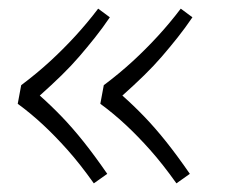

<svg xmlns="http://www.w3.org/2000/svg" viewBox="-20 -485 525 444"><path d="M234 -445Q217 -420 199.5 -398Q182 -376 163.5 -354.5Q145 -333 122.5 -311Q100 -289 72 -264Q98 -241 123 -215Q148 -189 173.5 -157Q199 -125 228 -83L197 -61Q165 -106 136 -138.5Q107 -171 79 -197Q51 -223 21 -245L29 -288Q65 -315 95.5 -343Q126 -371 154 -401.5Q182 -432 207 -465ZM425 -445Q408 -420 390.5 -398Q373 -376 354.5 -354.5Q336 -333 313.5 -311Q291 -289 263 -264Q289 -241 314 -215Q339 -189 364.5 -157Q390 -125 419 -83L388 -61Q356 -106 327 -138.5Q298 -171 270 -197Q242 -223 212 -245L220 -288Q256 -315 286.5 -343Q317 -371 345 -401.5Q373 -432 398 -465Z"/></svg>

Font: Literata ExtraLight
Style: Italic
Weight: 250
Italic angle: -2°
Designer: Latin by Veronika Burian and Jose Scaglione. Greek by Irene Vlachou. Cyrillic by Vera Evstafieva
Foundry: TypeTogether
Version: Version 3.002